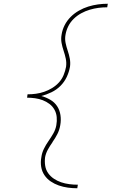

<svg xmlns="http://www.w3.org/2000/svg" viewBox="-20 -853 640 1026"><path d="M393 153Q367 153 342 149.5Q317 146 294 138Q271 130 251 116.5Q231 103 217.5 83Q204 63 200 38Q196 13 201 -13Q204 -36 214.5 -57.5Q225 -79 239 -99Q253 -119 265 -140Q277 -161 281 -184Q285 -206 283 -227.5Q281 -249 271 -267Q261 -285 244.5 -297.5Q228 -310 208.5 -317.5Q189 -325 167.5 -328Q146 -331 124 -331L125 -332L127 -349Q150 -349 172 -352Q194 -355 216 -362.5Q238 -370 258.5 -382.5Q279 -395 295 -412.5Q311 -430 320 -452Q329 -474 333 -496Q336 -518 331.5 -539.5Q327 -561 320 -581.5Q313 -602 309 -623.5Q305 -645 309 -667Q313 -694 325.5 -718.5Q338 -743 357.5 -762.5Q377 -782 401.5 -796Q426 -810 452 -818Q478 -826 504 -829.5Q530 -833 556 -833L553 -814Q529 -814 506 -811Q483 -808 459.5 -801Q436 -794 414 -782Q392 -770 374 -752.5Q356 -735 345 -713Q334 -691 330 -667Q326 -645 330.5 -623.5Q335 -602 342 -581.5Q349 -561 353 -539.5Q357 -518 354 -496Q349 -468 336.5 -441.5Q324 -415 303 -394Q282 -373 255 -360Q228 -347 201 -340Q226 -333 248.5 -320Q271 -307 285 -286Q299 -265 303 -238Q307 -211 302 -184Q298 -159 286.5 -136.5Q275 -114 260 -93V-92Q247 -74 236 -54Q225 -34 221 -13Q218 10 221.5 32.5Q225 55 237.5 72.5Q250 90 268 102Q286 114 306.5 121Q327 128 350 131Q373 134 396 134Z"/></svg>

Font: Iosevka Etoile Thin Oblique
Style: Regular
Weight: 100
Italic angle: -9°
Designer: Belleve Invis
Foundry: Belleve Invis
Version: Version 15.5.2; ttfautohint (v1.8.4)